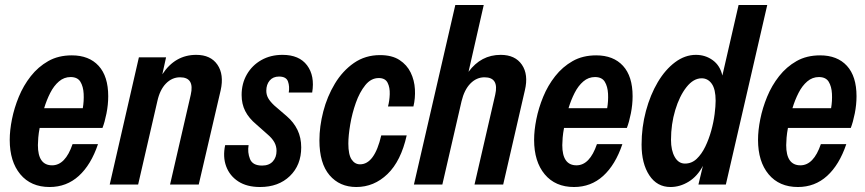

<svg xmlns="http://www.w3.org/2000/svg" viewBox="-20 -740 3468 770"><path d="M179 10Q104 10 61.5 -41Q19 -92 19 -179Q19 -217 28 -262Q37 -307 55.5 -352Q74 -397 103.5 -434.5Q133 -472 173.5 -495Q214 -518 268 -518Q337 -518 375.5 -476Q414 -434 414 -354Q414 -320 407 -285Q400 -250 391 -227H139Q135 -206 133.5 -188Q132 -170 132 -158Q132 -77 189 -77Q242 -77 271 -162H373Q345 -79 296 -34.5Q247 10 179 10ZM263 -431Q237 -431 216.5 -413.5Q196 -396 181.5 -367.5Q167 -339 157 -306H312Q317 -335 315.5 -364Q314 -393 302.5 -412Q291 -431 263 -431Z M420 0 537 -510H646L631 -442Q682 -520 767 -520Q825 -520 852 -480.5Q879 -441 865 -378L777 0H662L745 -360Q761 -430 702 -430Q670 -430 645.5 -405Q621 -380 611 -334L534 0Z M1023 10Q970 10 935.5 -12.5Q901 -35 887 -73Q873 -111 883 -158H977Q972 -129 982.5 -102.5Q993 -76 1031 -76Q1059 -76 1074 -92.5Q1089 -109 1089 -135Q1089 -154 1080 -170Q1071 -186 1052 -202L1008 -241Q978 -266 963.5 -294.5Q949 -323 949 -359Q949 -405 970 -441.5Q991 -478 1028 -499Q1065 -520 1113 -520Q1180 -520 1211.5 -478Q1243 -436 1232 -369H1138Q1142 -393 1135 -413Q1128 -433 1099 -433Q1075 -433 1061.5 -417Q1048 -401 1048 -376Q1048 -360 1055.5 -346.5Q1063 -333 1080 -317L1130 -274Q1158 -250 1173 -219Q1188 -188 1188 -149Q1188 -78 1142.5 -34Q1097 10 1023 10Z M1409 10Q1342 10 1301.5 -37.5Q1261 -85 1261 -177Q1261 -233 1276.5 -293Q1292 -353 1323 -404.5Q1354 -456 1399.5 -487.5Q1445 -519 1504 -519Q1552 -519 1582 -499.5Q1612 -480 1627 -449Q1642 -418 1644 -382Q1646 -346 1638 -313H1536Q1542 -335 1543 -362Q1544 -389 1534.5 -408Q1525 -427 1499 -427Q1468 -427 1445 -398.5Q1422 -370 1407 -327.5Q1392 -285 1384.5 -240.5Q1377 -196 1377 -164Q1377 -120 1390 -100.5Q1403 -81 1424 -81Q1482 -81 1509 -197H1611Q1588 -94 1534 -42Q1480 10 1409 10Z M1640 0 1806 -720H1920L1859 -452Q1909 -520 1988 -520Q2046 -520 2073 -480.5Q2100 -441 2085 -378L1998 0H1883L1966 -360Q1982 -430 1923 -430Q1891 -430 1866.5 -405Q1842 -380 1831 -334L1754 0Z M2282 10Q2207 10 2164.5 -41Q2122 -92 2122 -179Q2122 -217 2131 -262Q2140 -307 2158.5 -352Q2177 -397 2206.5 -434.5Q2236 -472 2276.5 -495Q2317 -518 2371 -518Q2440 -518 2478.5 -476Q2517 -434 2517 -354Q2517 -320 2510 -285Q2503 -250 2494 -227H2242Q2238 -206 2236.5 -188Q2235 -170 2235 -158Q2235 -77 2292 -77Q2345 -77 2374 -162H2476Q2448 -79 2399 -34.5Q2350 10 2282 10ZM2366 -431Q2340 -431 2319.5 -413.5Q2299 -396 2284.5 -367.5Q2270 -339 2260 -306H2415Q2420 -335 2418.5 -364Q2417 -393 2405.5 -412Q2394 -431 2366 -431Z M2781 0 2799 -75Q2777 -33 2742 -11.5Q2707 10 2669 10Q2615 10 2584 -37Q2553 -84 2553 -160Q2553 -230 2570.5 -295Q2588 -360 2618 -410.5Q2648 -461 2687.5 -490.5Q2727 -520 2771 -520Q2809 -520 2838.5 -498.5Q2868 -477 2877 -437L2942 -720H3057L2891 0ZM2727 -84Q2754 -84 2774 -103Q2794 -122 2808.5 -152Q2823 -182 2832.5 -216.5Q2842 -251 2846 -283Q2850 -315 2850 -336Q2850 -382 2834.5 -404Q2819 -426 2794 -426Q2761 -426 2733 -390.5Q2705 -355 2688 -298.5Q2671 -242 2671 -179Q2671 -137 2686 -110.5Q2701 -84 2727 -84Z M3180 10Q3105 10 3062.5 -41Q3020 -92 3020 -179Q3020 -217 3029 -262Q3038 -307 3056.5 -352Q3075 -397 3104.5 -434.5Q3134 -472 3174.5 -495Q3215 -518 3269 -518Q3338 -518 3376.5 -476Q3415 -434 3415 -354Q3415 -320 3408 -285Q3401 -250 3392 -227H3140Q3136 -206 3134.5 -188Q3133 -170 3133 -158Q3133 -77 3190 -77Q3243 -77 3272 -162H3374Q3346 -79 3297 -34.5Q3248 10 3180 10ZM3264 -431Q3238 -431 3217.5 -413.5Q3197 -396 3182.5 -367.5Q3168 -339 3158 -306H3313Q3318 -335 3316.5 -364Q3315 -393 3303.5 -412Q3292 -431 3264 -431Z"/></svg>

Font: Instrument Sans Condensed SemiBold Italic
Style: Regular
Weight: 600
Width: 3
Italic angle: -13°
Designer: Rodrigo Fuenzalida
Foundry: fragTYPE
Version: Version 1.000; ttfautohint (v1.8.4.7-5d5b);gftools[0.9.28]